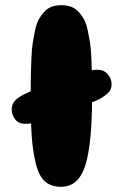

<svg xmlns="http://www.w3.org/2000/svg" viewBox="-20 -720 474 738"><path d="M240 -291Q248 -294 262 -299Q291 -310 305 -315Q319 -320 340 -329Q361 -338 370.5 -344Q380 -350 390.5 -358.5Q401 -367 405 -376Q409 -385 409 -395Q409 -417 394.5 -434.5Q380 -452 352 -452Q318 -452 198 -408Q146 -389 123.5 -380.5Q101 -372 73 -357.5Q45 -343 35 -330Q25 -317 25 -300Q25 -279 38 -261.5Q51 -244 78 -244Q86 -244 94 -245Q102 -246 113.5 -249Q125 -252 133.5 -254Q142 -256 157.5 -261.5Q173 -267 181.5 -270Q190 -273 210.5 -280.5Q231 -288 240 -291ZM215 -2Q282 -2 308 -84.5Q334 -167 334 -351Q334 -397 333.5 -425.5Q333 -454 331.5 -491.5Q330 -529 326.5 -552Q323 -575 317.5 -602Q312 -629 303.5 -644.5Q295 -660 282.5 -674Q270 -688 253.5 -694Q237 -700 216 -700Q195 -700 178.5 -694Q162 -688 149.5 -674Q137 -660 128.5 -644.5Q120 -629 114.5 -602Q109 -575 105.5 -552Q102 -529 100.5 -491.5Q99 -454 98.5 -425.5Q98 -397 98 -351Q98 -254 102 -196Q106 -138 118 -90Q130 -42 153.5 -22Q177 -2 215 -2Z"/></svg>

Font: Cherry Bomb
Style: Regular
Weight: 400
Designer: satsuyako
Foundry: satsuyako
Version: Version 4.0